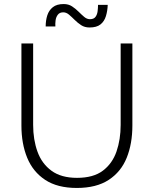

<svg xmlns="http://www.w3.org/2000/svg" viewBox="-20 -922 761 950"><path d="M360 8Q264 8 203.5 -32Q143 -72 114.5 -141.5Q86 -211 86 -301V-707H144V-304Q144 -231 165.5 -171.5Q187 -112 235 -77Q283 -42 361 -42Q442 -42 489 -77.5Q536 -113 556.5 -172.5Q577 -232 577 -304V-707H635V-301Q635 -211 607 -141.5Q579 -72 518 -32Q457 8 360 8ZM423 -786Q399 -786 381.5 -797.5Q364 -809 349.5 -823.5Q335 -838 321.5 -849.5Q308 -861 293 -861Q275 -861 266 -849Q257 -837 255 -821Q253 -805 254 -791H206Q206 -821 214 -846Q222 -871 241.5 -886.5Q261 -902 295 -902Q319 -902 336.5 -890.5Q354 -879 368.5 -864.5Q383 -850 396.5 -838.5Q410 -827 425 -827Q444 -827 452.5 -838.5Q461 -850 463 -866.5Q465 -883 465 -898H513Q512 -868 504 -842Q496 -816 477 -801Q458 -786 423 -786Z"/></svg>

Font: Onest ExtraLight
Style: Regular
Weight: 250
Designer: Dmitri Voloshin, Andrey Kudryavtsev
Foundry: Dmitri Voloshin, Andrey Kudryavtsev
Version: Version 1.000;gftools[0.9.33]